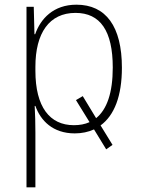

<svg xmlns="http://www.w3.org/2000/svg" viewBox="-20 -559 603 819"><path d="M93 240H131V7C131 -31 130 -71 128 -107H131C153 -45 205 10 299 10C329 10 357 4 381 -7L433 78L460 59L409 -24C468 -67 500 -150 500 -270C500 -446 432 -539 306 -539C208 -539 153 -479 130 -413H127L124 -530H93ZM295 -25C192 -25 131 -103 131 -257V-274C131 -418 190 -504 302 -504C408 -504 461 -427 461 -271C461 -163 436 -92 390 -55L333 -149L304 -132L362 -38C342 -29 320 -25 295 -25Z"/></svg>

Font: Noto Sans Mono SemiCondensed ExtraLight
Style: Regular
Weight: 200
Width: 4
Designer: Monotype Design Team
Foundry: Monotype Imaging Inc.
Version: Version 2.014